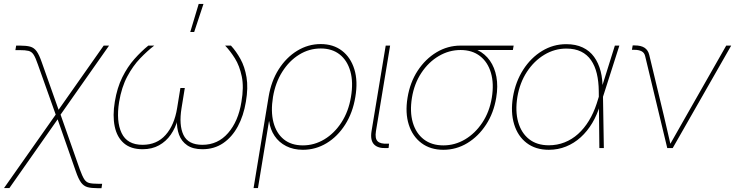

<svg xmlns="http://www.w3.org/2000/svg" viewBox="-38 -755 3748 979"><path d="M-17.6 204.1 252.4 -179.7H267.6L368.7 107.9Q381.3 142.6 391.1 158.2Q400.9 173.8 416.7 178Q432.6 182.1 462.4 182.1H482.9L479.5 204.6H460.9Q427.7 204.6 408.2 199.2Q388.7 193.8 375.2 175.5Q361.8 157.2 348.6 118.7L255.9 -146.5L9.8 204.1ZM250.5 -158.2 155.3 -425.8Q143.6 -460.4 133.5 -476.1Q123.5 -491.7 107.4 -495.6Q91.3 -499.5 61 -499.5H40.5L44.4 -522.5H63.5Q96.7 -522.5 116.2 -517.1Q135.7 -511.7 148.9 -493.4Q162.1 -475.1 175.3 -436.5L260.7 -195.3L490.7 -522.5H518.1L262.2 -158.2Z M689 5.9Q628.9 5.9 593.5 -24.9Q558.1 -55.7 546.9 -110.4Q535.6 -165 547.4 -236.3Q559.1 -307.6 585.7 -361.1Q612.3 -414.6 647.2 -453.9Q682.1 -493.2 718.3 -522.5H748.5Q713.4 -495.6 676.8 -457.5Q640.1 -419.4 611.1 -365.2Q582 -311 569.3 -234.9Q553.7 -136.7 582 -76.7Q610.4 -16.6 689 -16.6Q761.7 -16.6 806.4 -66.9Q851.1 -117.2 865.2 -204.1L881.8 -306.2H904.3L887.7 -204.1Q873.5 -117.2 897.5 -66.9Q921.4 -16.6 994.1 -16.6Q1072.8 -16.6 1125 -76.7Q1177.2 -136.7 1192.9 -234.9Q1206.1 -311 1194.8 -365.2Q1183.6 -419.4 1159.7 -457.5Q1135.7 -495.6 1109.9 -522.5H1139.6Q1166.5 -493.2 1188.2 -453.9Q1210 -414.6 1219 -361.1Q1228 -307.6 1215.8 -236.3Q1204.1 -165 1174.6 -110.4Q1145 -55.7 1099.6 -24.9Q1054.2 5.9 994.1 5.9Q945.8 5.9 916.5 -14.2Q887.2 -34.2 874.8 -68.4Q862.3 -102.5 864.3 -145H868.2Q856.4 -102.5 832.8 -68.4Q809.1 -34.2 773.2 -14.2Q737.3 5.9 689 5.9ZM932.1 -591.8 975.1 -734.9H999.5L952.1 -591.8Z M1254.9 204.1 1331.5 -260.7Q1344.7 -341.3 1383.3 -401.9Q1421.9 -462.4 1477.5 -496.3Q1533.2 -530.3 1597.2 -530.3Q1661.6 -530.3 1705.8 -496.3Q1750 -462.4 1768.8 -401.9Q1787.6 -341.3 1773.9 -260.7Q1760.7 -180.2 1721.9 -119.4Q1683.1 -58.6 1627.2 -24.9Q1571.3 8.8 1506.3 8.8Q1458.5 8.8 1421.4 -10Q1384.3 -28.8 1362.1 -62Q1339.8 -95.2 1334.5 -136.7H1333.5L1277.3 204.1ZM1506.3 -13.7Q1564.5 -13.7 1615.7 -44.4Q1667 -75.2 1703.1 -130.9Q1739.3 -186.5 1751.5 -260.7Q1764.2 -335.4 1748.5 -391.1Q1732.9 -446.8 1694.1 -477.3Q1655.3 -507.8 1597.7 -507.8Q1538.1 -507.8 1487.3 -476.3Q1436.5 -444.8 1401.4 -389.2Q1366.2 -333.5 1354 -260.7Q1341.8 -186.5 1356.4 -130.9Q1371.1 -75.2 1409.2 -44.4Q1447.3 -13.7 1506.3 -13.7Z M1933.6 0Q1889.2 2.4 1869.1 -18.8Q1849.1 -40 1856.4 -85.9L1928.7 -522.5H1951.2L1878.9 -85.9Q1873 -48.8 1887.5 -34.7Q1901.9 -20.5 1937.5 -22.5Q1939.9 -22.5 1941.7 -22.5Q1943.4 -22.5 1945.8 -22.5L1943.4 -0.5Q1940.9 0 1938.5 0Q1936 0 1933.6 0Z M2222.7 8.8Q2156.7 8.8 2111.1 -25.4Q2065.4 -59.6 2046.4 -119.4Q2027.3 -179.2 2040 -256.8Q2052.7 -335 2091.8 -394.5Q2130.9 -454.1 2187.7 -488.3Q2244.6 -522.5 2310.5 -522.5H2581.1L2577.1 -500H2365.7H2310.5Q2251.5 -500 2199.2 -469.2Q2147 -438.5 2110.6 -383.5Q2074.2 -328.6 2062.5 -256.8Q2050.8 -185.1 2066.9 -130.1Q2083 -75.2 2123 -44.4Q2163.1 -13.7 2222.7 -13.7Q2281.7 -13.7 2333.5 -44.4Q2385.3 -75.2 2421.6 -130.1Q2458 -185.1 2469.7 -256.8Q2481.4 -328.6 2465.3 -383.5Q2449.2 -438.5 2409.4 -469.2Q2369.6 -500 2310.5 -500L2309.6 -518.6Q2358.9 -518.6 2397.2 -499.5Q2435.5 -480.5 2460 -445.8Q2484.4 -411.1 2493.2 -363Q2502 -314.9 2492.2 -256.8Q2479.5 -179.2 2440.4 -119.4Q2401.4 -59.6 2345 -25.4Q2288.6 8.8 2222.7 8.8Z M2760.3 8.8Q2692.9 8.8 2647.5 -25.9Q2602.1 -60.5 2583.5 -121.6Q2564.9 -182.6 2577.6 -260.7Q2590.8 -338.9 2629.9 -399.7Q2668.9 -460.4 2725.8 -495.1Q2782.7 -529.8 2849.1 -529.8Q2897.9 -529.8 2933.3 -512.9Q2968.8 -496.1 2991.2 -465.1Q3013.7 -434.1 3024.7 -391.8Q3035.6 -349.6 3034.2 -297.9H3040L3036.6 -265.6L3041 0H3018.1L3015.1 -291Q3014.6 -339.8 3005.1 -379.6Q2995.6 -419.4 2975.8 -448Q2956.1 -476.6 2925 -491.9Q2894 -507.3 2849.6 -507.3Q2790 -507.3 2737.5 -475.8Q2685.1 -444.3 2648.7 -388.7Q2612.3 -333 2600.1 -260.7Q2588.4 -188.5 2604.2 -132.6Q2620.1 -76.7 2659.9 -45.4Q2699.7 -14.2 2760.3 -14.2Q2803.2 -14.2 2840.8 -29.1Q2878.4 -43.9 2909.7 -72Q2940.9 -100.1 2964.8 -139.4Q2988.8 -178.7 3004.4 -226.6L3097.2 -522.5H3120.1L3036.1 -259.8L3027.8 -220.7H3022Q3006.8 -169.4 2981.7 -127.4Q2956.5 -85.4 2922.9 -54.9Q2889.2 -24.4 2848.1 -7.8Q2807.1 8.8 2760.3 8.8Z M3364.3 0 3251.5 -469.2Q3247.6 -486.3 3233.4 -493.7Q3219.2 -501 3195.8 -501H3184.1L3188 -523.4H3198.2Q3230.5 -523.4 3248.5 -511.5Q3266.6 -499.5 3272.5 -475.1L3347.2 -164.1Q3356 -127.4 3364.5 -89.6Q3373 -51.8 3381.8 -14.6H3376Q3397.5 -51.8 3418.5 -89.4Q3439.5 -127 3460.9 -164.1L3665 -522.5H3690.4L3392.1 0Z"/></svg>

Font: Inter 28pt Thin
Style: Italic
Weight: 250
Italic angle: -9.3988°
Designer: Rasmus Andersson
Foundry: rsms
Version: Version 4.001;git-66647c0bb